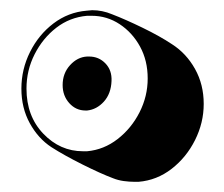

<svg xmlns="http://www.w3.org/2000/svg" viewBox="-20 -793 440 377"><path d="M244 -436Q234 -436 223 -437.5Q212 -439 202 -443Q178 -452 142 -470Q106 -488 81 -504Q55 -521 38.5 -551Q22 -581 22 -619Q22 -657 39 -691Q56 -725 85 -747Q114 -769 150 -772Q153 -772 155.5 -772.5Q158 -773 161 -773Q181 -773 200 -765Q226 -755 260 -738.5Q294 -722 318 -706Q346 -688 363 -657.5Q380 -627 380 -589Q380 -552 363 -518Q346 -484 317 -461.5Q288 -439 252 -436ZM151 -496Q184 -499 211 -520Q238 -541 254 -572.5Q270 -604 270 -639Q270 -674 255 -701.5Q240 -729 215 -745.5Q190 -762 160 -762H151Q117 -759 90.5 -738.5Q64 -718 48 -686.5Q32 -655 32 -619Q32 -565 65 -530.5Q98 -496 143 -496ZM148 -576Q129 -576 116 -590.5Q103 -605 103 -626Q103 -649 117.5 -665Q132 -681 151 -682H155Q174 -682 187 -668.5Q200 -655 199 -634Q198 -609 184 -593.5Q170 -578 151 -576Z"/></svg>

Font: Rampart One
Style: Regular
Weight: 400
Designer: Fontworks Inc.
Foundry: Fontworks Inc.
Version: Version 1.100